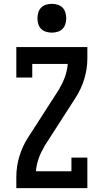

<svg xmlns="http://www.w3.org/2000/svg" viewBox="-20 -980 540 1000"><path d="M65 0V-58Q65 -113 81 -166Q97 -219 127 -265L289 -517Q290 -519 290.5 -520.5Q291 -522 292 -524Q309 -552 319.5 -583Q330 -614 333 -647H148V-576H65V-735H435V-677Q435 -622 419 -569Q403 -516 373 -470L211 -218Q210 -216 209.5 -214.5Q209 -213 208 -211Q191 -183 180.5 -152Q170 -121 167 -88H352V-159H435V0ZM250 -810Q235 -810 220 -814.5Q205 -819 194.5 -829.5Q184 -840 179.5 -855Q175 -870 175 -885Q175 -900 179.5 -915Q184 -930 194.5 -940.5Q205 -951 220 -955.5Q235 -960 250 -960Q265 -960 280 -955.5Q295 -951 305.5 -940.5Q316 -930 320.5 -915Q325 -900 325 -885Q325 -870 320.5 -855Q316 -840 305.5 -829.5Q295 -819 280 -814.5Q265 -810 250 -810Z"/></svg>

Font: Iosevka Curly Slab Semibold
Style: Regular
Weight: 600
Monospace: yes
Designer: Belleve Invis
Foundry: Belleve Invis
Version: Version 22.1.2; ttfautohint (v1.8.4)